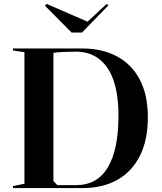

<svg xmlns="http://www.w3.org/2000/svg" viewBox="-20 -954 821 974"><path d="M398 -708Q498 -708 572.5 -668.5Q647 -629 688.5 -551.5Q730 -474 730 -359Q730 -243 689.5 -163Q649 -83 575 -41.5Q501 0 400 0H46V-10L104 -22V-689L46 -698V-708ZM364 -692Q332 -692 301.5 -690.5Q271 -689 251 -686V-35L271 -15H366Q474 -15 527.5 -105.5Q581 -196 581 -368Q581 -471 557 -543Q533 -615 484.5 -653.5Q436 -692 364 -692ZM521 -934 530 -927 396 -789H343L208 -925L217 -934L424 -844Z"/></svg>

Font: Kalnia Medium
Style: Regular
Weight: 500
Designer: Frida Medrano
Foundry: Frida Medrano
Version: Version 1.105